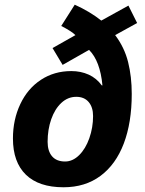

<svg xmlns="http://www.w3.org/2000/svg" viewBox="-20 -789 617 819"><path d="M301.8 -639.2Q285.2 -655.8 241.2 -678.2L298.8 -769Q364.3 -739.3 412.1 -701.2L527.8 -765.1L564.9 -690.9L471.2 -639.2Q510.7 -586.9 526.4 -524.4Q542 -461.9 542 -388.2Q542 -266.6 508.1 -177Q474.1 -87.4 408.7 -38.8Q343.3 9.8 251 9.8Q145.5 9.8 90.3 -43.9Q35.2 -97.7 35.2 -198.2Q35.2 -278.8 66.7 -345.2Q98.1 -411.6 154.8 -448.7Q211.4 -485.8 284.2 -485.8Q324.7 -485.8 358.2 -470.7Q391.6 -455.6 414.1 -424.8H417Q407.2 -528.8 359.9 -576.2L247.1 -512.2L204.1 -584ZM257.8 -100.1Q290 -100.1 317.6 -127.2Q345.2 -154.3 361.1 -199.7Q377 -245.1 377 -293.9Q377 -331.5 358.2 -353.8Q339.4 -376 305.2 -376Q269.5 -376 241.7 -350.1Q213.9 -324.2 198.5 -280.3Q183.1 -236.3 183.1 -184.1Q183.1 -144.5 202.1 -122.3Q221.2 -100.1 257.8 -100.1Z"/></svg>

Font: Zoram GWebM
Style: Bold Italic
Weight: 700
Italic angle: -12°
Foundry: Ascender Corporation
Version: Version 1.000